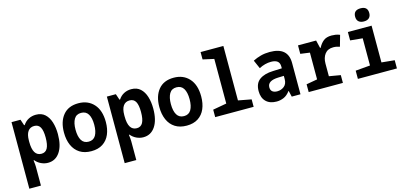

<svg xmlns="http://www.w3.org/2000/svg" viewBox="-78 -1360 4661 2190"><g transform="rotate(-15 2252.0 -265.0)"><path d="M51 240V-546H157L181 -475H188Q214 -515 253.5 -535.5Q293 -556 340 -556Q406 -556 447 -518.5Q488 -481 507.5 -418Q527 -355 527 -277Q527 -142 475.5 -66Q424 10 335 10Q293 10 254 -8.5Q215 -27 188 -60H181Q185 -31 186.5 -12.5Q188 6 188 18V240ZM289 -109Q337 -109 359.5 -150Q382 -191 382 -277Q382 -358 360 -397.5Q338 -437 289 -437Q240 -437 214 -400Q188 -363 188 -291V-275Q188 -109 289 -109Z M847 10Q766 10 710.5 -25.5Q655 -61 626.5 -125.5Q598 -190 598 -276Q598 -404 660.5 -480.5Q723 -557 842 -557Q955 -557 1023 -482Q1091 -407 1091 -270Q1091 -187 1064 -124Q1037 -61 982.5 -25.5Q928 10 847 10ZM845 -103Q902 -103 928.5 -148.5Q955 -194 955 -273Q955 -354 928 -398.5Q901 -443 844 -443Q787 -443 760.5 -397.5Q734 -352 734 -274Q734 -193 761 -148Q788 -103 845 -103Z M1177 240V-546H1283L1307 -475H1314Q1340 -515 1379.5 -535.5Q1419 -556 1466 -556Q1532 -556 1573 -518.5Q1614 -481 1633.5 -418Q1653 -355 1653 -277Q1653 -142 1601.5 -66Q1550 10 1461 10Q1419 10 1380 -8.5Q1341 -27 1314 -60H1307Q1311 -31 1312.5 -12.5Q1314 6 1314 18V240ZM1415 -109Q1463 -109 1485.5 -150Q1508 -191 1508 -277Q1508 -358 1486 -397.5Q1464 -437 1415 -437Q1366 -437 1340 -400Q1314 -363 1314 -291V-275Q1314 -109 1415 -109Z M1973 10Q1892 10 1836.5 -25.5Q1781 -61 1752.5 -125.5Q1724 -190 1724 -276Q1724 -404 1786.5 -480.5Q1849 -557 1968 -557Q2081 -557 2149 -482Q2217 -407 2217 -270Q2217 -187 2190 -124Q2163 -61 2108.5 -25.5Q2054 10 1973 10ZM1971 -103Q2028 -103 2054.5 -148.5Q2081 -194 2081 -273Q2081 -354 2054 -398.5Q2027 -443 1970 -443Q1913 -443 1886.5 -397.5Q1860 -352 1860 -274Q1860 -193 1887 -148Q1914 -103 1971 -103Z M2310 0V-88L2472 -117V-644L2341 -673V-760H2610V-117L2764 -88V0Z M3035 10Q2954 10 2909.5 -34.5Q2865 -79 2865 -158Q2865 -250 2923.5 -292Q2982 -334 3083 -337L3188 -341V-361Q3188 -406 3162 -425.5Q3136 -445 3088 -445Q3016 -445 2946 -408L2902 -508Q2947 -531 2996 -544Q3045 -557 3102 -557Q3317 -557 3317 -370V0H3214L3197 -71H3194Q3160 -25 3119 -7.5Q3078 10 3035 10ZM3071 -101Q3118 -101 3153 -129Q3188 -157 3188 -215V-252L3122 -250Q2994 -246 2994 -168Q2994 -133 3015 -117Q3036 -101 3071 -101Z M3414 0V-92L3544 -115V-431L3434 -446V-546H3648L3670 -453H3677Q3700 -499 3735.5 -527.5Q3771 -556 3832 -556Q3852 -556 3878 -552.5Q3904 -549 3929 -538L3892 -407Q3877 -413 3857.5 -417Q3838 -421 3816 -421Q3750 -421 3716.5 -377Q3683 -333 3683 -264V-115L3818 -92V0Z M4232 -615Q4193 -615 4170.5 -634.5Q4148 -654 4148 -693Q4148 -770 4232 -770Q4315 -770 4315 -693Q4315 -656 4294 -635.5Q4273 -615 4232 -615ZM3995 0V-97L4168 -112V-433L4023 -447V-546H4303V-112L4456 -97V0Z"/></g></svg>

Font: Noto Sans Mono SemiCondensed
Style: Bold
Weight: 700
Width: 4
Designer: Monotype Design Team
Foundry: Monotype Imaging Inc.
Version: Version 2.014